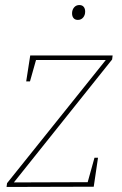

<svg xmlns="http://www.w3.org/2000/svg" viewBox="-20 -742 485 762"><path d="M427 -522 425 -506 35 -18 328 -19 355 -116H369L352 -1L6 0L8 -15L400 -504H123L99 -419H84L100 -522ZM266 -689Q266 -703 274 -712.5Q282 -722 295 -722Q306 -722 312 -715Q318 -708 318 -696Q318 -682 310 -672.5Q302 -663 289 -663Q278 -663 272 -670Q266 -677 266 -689Z"/></svg>

Font: Bitter Pro Thin
Style: Italic
Weight: 250
Italic angle: -9°
Designer: Sol Matas, and Bitter project Authors
Foundry: Sol Matas
Version: Version 1.010